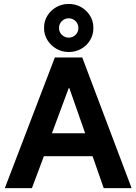

<svg xmlns="http://www.w3.org/2000/svg" viewBox="-20 -972 705 992"><path d="M5 0 263.3 -675H405L660 0H515.8L458.3 -165H206.7L145 0ZM248.3 -283.3H420L338.3 -516.7H335ZM335 -703.3Q300 -703.3 271.2 -720Q242.5 -736.7 225 -764.6Q207.5 -792.5 207.5 -827.5Q207.5 -863.3 225 -891.2Q242.5 -919.2 271.2 -935.4Q300 -951.7 335 -951.7Q370 -951.7 398.8 -935.4Q427.5 -919.2 445 -891.2Q462.5 -863.3 462.5 -827.5Q462.5 -792.5 445.4 -764.2Q428.3 -735.8 399.2 -719.6Q370 -703.3 335 -703.3ZM335 -777.5Q355 -777.5 370 -791.7Q385 -805.8 385 -827.5Q385 -849.2 370 -863.3Q355 -877.5 335 -877.5Q315 -877.5 300 -863.3Q285 -849.2 285 -827.5Q285 -805.8 300 -791.7Q315 -777.5 335 -777.5Z"/></svg>

Font: Funnel Sans Light
Style: Bold
Weight: 700
Version: Version 1.000